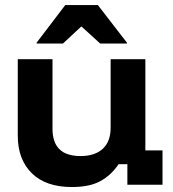

<svg xmlns="http://www.w3.org/2000/svg" viewBox="-20 -736 690 765"><path d="M266.7 9.2Q162.5 9.2 106.7 -45.8Q50.8 -100.8 50.8 -195.8V-500H189.2V-222.5Q189.2 -168.3 217.1 -141.2Q245 -114.2 300.8 -114.2Q358.3 -114.2 389.6 -143.3Q420.8 -172.5 420.8 -226.7V-500H559.2V-136.7H627.5V0H487.5V-81.7H452.5Q422.5 -37.5 379.6 -14.2Q336.7 9.2 266.7 9.2ZM125.8 -562.5V-565.8L240 -715.8H370L485.8 -565.8V-562.5H379.2L304.2 -630.8L230.8 -562.5Z"/></svg>

Font: Funnel Display Light
Style: Bold
Weight: 700
Version: Version 1.000